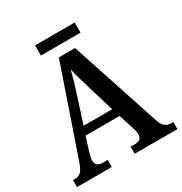

<svg xmlns="http://www.w3.org/2000/svg" viewBox="-193 -987 1070 1129"><g transform="rotate(-30 342.5 -422.5)"><path d="M3 0V-48H16Q42 -48 57.5 -62.5Q73 -77 89 -123L292 -714H402L602 -108Q614 -73 630.5 -60.5Q647 -48 672 -48H685V0H395V-48H425Q445 -48 458 -57.5Q471 -67 471 -88Q471 -99 468.5 -111.5Q466 -124 462 -134L429 -237H198L169 -145Q165 -133 161.5 -117.5Q158 -102 158 -90Q158 -48 207 -48H239V0ZM217 -293H411L358 -469Q346 -508 335 -546.5Q324 -585 317 -618Q309 -586 298.5 -549.5Q288 -513 276 -476ZM206 -776V-845H475V-776Z"/></g></svg>

Font: Noto Serif Tamil SemiCondensed SemiBold
Style: Regular
Weight: 600
Width: 4
Designer: Indian Type Foundry, Tom Grace, and the Monotype Design Team
Foundry: Monotype Imaging Inc.
Version: Version 2.004; ttfautohint (v1.8.4.7-5d5b)